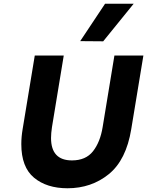

<svg xmlns="http://www.w3.org/2000/svg" viewBox="-20 -997 787 1027"><path d="M94 -226Q94 -265 101 -306L166 -700H321L258 -317Q253 -284 253 -259Q253 -139 365 -139Q439 -139 477.5 -188Q516 -237 529 -317L592 -700H747L682 -306Q655 -141 562 -65.5Q469 10 341 10Q230 10 162 -46.5Q94 -103 94 -226ZM409 -777 542 -977H695L532 -776Z"/></svg>

Font: Be Vietnam ExtraBold
Style: Italic
Weight: 800
Italic angle: -9.778°
Designer: Gabriel Lam
Foundry: TypeRant
Version: Version 3.000